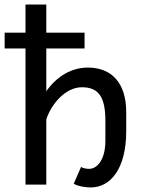

<svg xmlns="http://www.w3.org/2000/svg" viewBox="-30 -801 633 833"><path d="M80.6 -781.2V-659.2H-9.8V-590.8H80.6V0H170.9V-283.2C192.4 -349.6 254.4 -422.4 324.7 -422.4C390.1 -422.4 427.2 -390.6 427.2 -278.3V-190.4C427.2 -106.4 390.6 -68.4 356.4 -68.4C346.2 -68.4 329.1 -70.8 321.8 -77.1L290 -3.9C307.6 7.3 342.3 12.2 363.8 12.2C448.7 12.2 517.6 -67.9 517.6 -231.4V-314.9C517.6 -439.5 455.6 -507.8 351.6 -507.8C283.2 -507.8 218.8 -473.1 170.9 -405.3V-590.8H336.9V-659.2H170.9V-781.2Z"/></svg>

Font: Andika
Style: Regular
Weight: 400
Designer: Victor Gaultney, Annie Olsen, Julie Remington, Don Collingsworth, Eric Hays
Foundry: SIL International
Version: Version 1.000